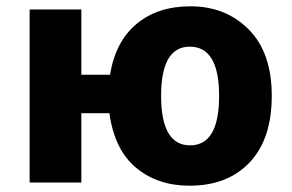

<svg xmlns="http://www.w3.org/2000/svg" viewBox="-20 -579 926 609"><path d="M842 -275Q842 -412 769 -485.5Q696 -559 584 -559Q480 -559 413 -503Q346 -447 329 -342H238V-549H74V0H238V-220H327Q343 -104 411.5 -47Q480 10 581 10Q702 10 772 -64Q842 -138 842 -275ZM491 -275Q491 -431 582 -431Q675 -431 675 -275Q675 -118 583 -118Q491 -118 491 -275Z"/></svg>

Font: Noto Sans UI Extra
Style: Regular
Weight: 800
Designer: Monotype Design Team
Foundry: Monotype Imaging Inc.
Version: Version 1.901